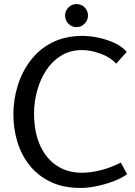

<svg xmlns="http://www.w3.org/2000/svg" viewBox="-20 -915 664 947"><path d="M378 12Q292 12 229.5 -18Q167 -48 126 -99.5Q85 -151 65.5 -216Q46 -281 46 -350Q46 -425 68 -494.5Q90 -564 132.5 -619Q175 -674 239 -706Q303 -738 387 -738Q422 -738 463.5 -729.5Q505 -721 543 -704Q581 -687 605 -659L553 -601Q524 -633 475.5 -650.5Q427 -668 385 -668Q327 -668 283 -641.5Q239 -615 209 -570Q179 -525 163.5 -469Q148 -413 148 -355Q148 -265 177 -199.5Q206 -134 259 -98.5Q312 -63 384 -63Q426 -63 475 -75Q524 -87 576 -113L607 -56Q578 -35 537.5 -20Q497 -5 455 3.5Q413 12 378 12ZM414 -838Q414 -815 397 -798Q380 -781 357 -781Q334 -781 317.5 -798Q301 -815 301 -838Q301 -861 317.5 -878Q334 -895 357 -895Q381 -895 397.5 -878.5Q414 -862 414 -838Z"/></svg>

Font: Rosario Light
Style: Regular
Weight: 400
Version: Version 1.101; ttfautohint (v1.8.1.43-b0c9)